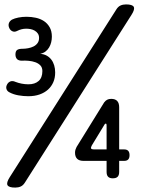

<svg xmlns="http://www.w3.org/2000/svg" viewBox="-20 -800 640 870"><path d="M49 50Q20 50 14 39Q8 28 24 3L507 -757Q515 -770 526 -775Q537 -780 551 -780Q580 -780 586 -769Q592 -758 576 -733L93 27Q85 40 74 45Q63 50 49 50ZM24 -381Q13 -386 9.5 -396Q6 -406 12 -417Q17 -427 27 -431Q37 -435 50 -429Q63 -424 78 -421Q93 -418 109 -418Q138 -418 155 -433Q172 -448 172 -478Q172 -494 163 -503.5Q154 -513 140 -518Q126 -523 109.5 -524.5Q93 -526 78 -525Q73 -525 67.5 -526.5Q62 -528 58.5 -531Q55 -534 52.5 -539.5Q50 -545 50 -553Q50 -568 57.5 -573.5Q65 -579 82 -579Q94 -579 107.5 -581.5Q121 -584 132 -589.5Q143 -595 150 -604.5Q157 -614 157 -628Q157 -640 151.5 -648Q146 -656 137.5 -661Q129 -666 119 -668Q109 -670 99 -670Q88 -670 78 -667.5Q68 -665 58 -660Q47 -654 37 -658Q27 -662 22 -673Q17 -684 20 -694Q23 -704 34 -711Q46 -717 63.5 -720.5Q81 -724 100 -724Q122 -724 142.5 -719.5Q163 -715 179 -704.5Q195 -694 205 -676.5Q215 -659 215 -634Q215 -621 212 -608.5Q209 -596 202.5 -585Q196 -574 186 -566.5Q176 -559 162 -556Q179 -555 191.5 -548Q204 -541 212.5 -530Q221 -519 225.5 -504Q230 -489 230 -472Q230 -447 221.5 -427.5Q213 -408 197.5 -394Q182 -380 159.5 -372Q137 -364 108 -364Q86 -364 63.5 -368Q41 -372 24 -381ZM463 -123V-230Q463 -236 462 -238Q461 -240 459 -240Q458 -240 456 -238.5Q454 -237 452 -233L396 -141Q395 -138 393.5 -135Q392 -132 392 -130Q392 -126 396 -124.5Q400 -123 407 -123ZM463 -21V-71H359Q339 -71 329.5 -80.5Q320 -90 320 -108Q320 -116 322 -122Q324 -128 327 -134L452 -336Q458 -344 465.5 -348Q473 -352 484 -352Q502 -352 511 -342.5Q520 -333 520 -314V-123H542Q555 -123 561 -116.5Q567 -110 567 -97Q567 -84 561 -77.5Q555 -71 542 -71H520V-21Q520 -6 513 1Q506 8 491 8Q477 8 470 1Q463 -6 463 -21Z"/></svg>

Font: Maple Mono Normal
Style: Regular
Weight: 400
Monospace: yes
Designer: subframe7536
Version: Version 7.000